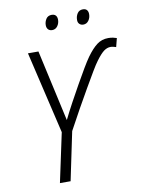

<svg xmlns="http://www.w3.org/2000/svg" viewBox="-96 -962 773 1028"><g transform="rotate(-10 290.0 -447.5)"><path d="M145 0 202 -267 97 -714H154L240 -326Q261 -369 286 -415Q311 -461 335.5 -504.5Q360 -548 381 -583.5Q402 -619 417 -640Q446 -680 472.5 -700Q499 -720 534 -720Q548 -720 560 -717.5Q572 -715 580 -712L568 -665Q561 -667 553.5 -669Q546 -671 538 -671Q520 -671 502.5 -658.5Q485 -646 459 -611Q446 -594 425 -558.5Q404 -523 376.5 -475.5Q349 -428 318.5 -373.5Q288 -319 258 -263L203 0ZM416 -814Q403 -814 394.5 -822.5Q386 -831 387 -846Q387 -864 397 -879.5Q407 -895 427 -895Q442 -895 449 -886.5Q456 -878 456 -864Q456 -844 445 -829Q434 -814 416 -814ZM247 -814Q233 -814 225 -822.5Q217 -831 217 -846Q217 -864 227 -879.5Q237 -895 258 -895Q268 -895 274.5 -891Q281 -887 284 -880Q287 -873 287 -864Q287 -844 276 -829Q265 -814 247 -814Z"/></g></svg>

Font: Noto Sans Display Light
Style: Italic
Weight: 300
Italic angle: -12°
Designer: Monotype Design Team
Foundry: Monotype Imaging Inc.
Version: Version 2.003